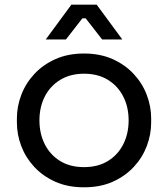

<svg xmlns="http://www.w3.org/2000/svg" viewBox="-20 -780 716 818"><path d="M338 18Q268 18 215 -6Q162 -30 125.5 -69.5Q89 -109 70.5 -158Q52 -207 52 -258V-276Q52 -327 71 -376.5Q90 -426 127 -465.5Q164 -505 217 -528.5Q270 -552 338 -552Q406 -552 459 -528.5Q512 -505 549 -465.5Q586 -426 605 -376.5Q624 -327 624 -276V-258Q624 -207 605.5 -158Q587 -109 550.5 -69.5Q514 -30 461 -6Q408 18 338 18ZM338 -68Q398 -68 440.5 -94.5Q483 -121 505.5 -166Q528 -211 528 -267Q528 -324 505 -369Q482 -414 439.5 -440Q397 -466 338 -466Q280 -466 237 -440Q194 -414 171 -369Q148 -324 148 -267Q148 -211 170.5 -166Q193 -121 235.5 -94.5Q278 -68 338 -68ZM175 -612 284 -760H392L501 -612H415L345 -702H331L261 -612Z"/></svg>

Font: SVN-Sora Variable
Style: Regular
Weight: 400
Designer: Jonathan Barnbrook, Julián Moncada
Foundry: Barnbrook Fonts
Version: Version 2.000 - Viet hoa boi STYLEno.1 Fonts